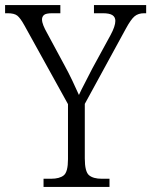

<svg xmlns="http://www.w3.org/2000/svg" viewBox="-27 -734 594 754"><path d="M144 0V-32H173Q207 -32 223.5 -45.5Q240 -59 240 -109V-325L69 -634Q53 -663 41 -672.5Q29 -682 3 -682H-7V-714H210V-682H178Q153 -682 145.5 -675Q138 -668 138 -658Q138 -647 143.5 -633.5Q149 -620 157 -606L226 -478Q243 -447 257 -417.5Q271 -388 283 -361Q291 -379 305 -405.5Q319 -432 335 -464L407 -596Q426 -631 426 -652Q426 -667 414.5 -674.5Q403 -682 377 -682H342V-714H547V-682H539Q516 -682 501.5 -670Q487 -658 467 -621L306 -326V-112Q306 -60 322.5 -46Q339 -32 373 -32H403V0Z"/></svg>

Font: Noto Serif SemiCondensed Light
Style: Regular
Weight: 300
Width: 4
Designer: Monotype Design Team
Foundry: Monotype Imaging Inc.
Version: Version 2.013